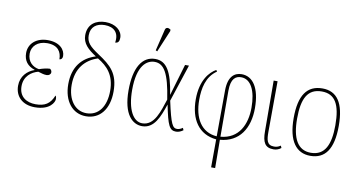

<svg xmlns="http://www.w3.org/2000/svg" viewBox="-93 -1056 2901 1547"><g transform="rotate(10 1357.0 -282.5)"><path d="M220 10C345 10 377 -60 377 -84C377 -100 373 -108 369 -112C340 -40 297 -15 222 -15C149 -15 86 -52 86 -139C86 -221 145 -263 199 -277C231 -268 245 -262 270 -262C288 -262 303 -274 303 -290C303 -304 296 -311 288 -317C261 -316 232 -309 200 -298C149 -306 105 -343 105 -409C105 -469 152 -516 230 -516C320 -516 349 -464 349 -405C362 -405 374 -415 374 -435C374 -487 330 -541 231 -541C139 -541 76 -487 76 -409C76 -346 108 -306 167 -287V-285C109 -265 58 -216 58 -138C58 -50 119 10 220 10Z M638 10C752 10 824 -80 824 -224C824 -373 759 -429 653 -499C576 -550 548 -580 548 -637C548 -706 595 -740 662 -740C735 -740 782 -700 768 -616C793 -616 802 -633 802 -661C802 -719 746 -765 664 -765C587 -765 520 -725 520 -633C520 -565 566 -523 634 -479C525 -445 454 -363 454 -221C454 -82 528 10 638 10ZM638 -15C543 -15 482 -101 482 -220C482 -354 552 -433 654 -466C734 -418 796 -355 796 -225C796 -99 738 -15 638 -15Z M1114 -605 1189 -784V-796C1172 -808 1150 -811 1144 -787L1101 -611ZM1098 10C1197 10 1236 -94 1270 -196H1271C1304 -32 1321 6 1375 6C1396 6 1418 -4 1433 -16L1425 -34C1412 -25 1396 -17 1380 -17C1344 -17 1327 -42 1286 -232L1386 -536H1354L1278 -279H1277C1249 -463 1203 -542 1110 -542C1004 -542 941 -443 941 -256C941 -57 1020 10 1098 10ZM1095 -13C1022 -13 969 -102 969 -265C969 -467 1047 -518 1109 -518C1186 -518 1229 -447 1261 -236C1228 -138 1196 -13 1095 -13Z M1704 240H1737L1735 9C1893 -4 1969 -126 1969 -290C1969 -457 1908 -542 1817 -542C1758 -542 1708 -504 1707 -392L1705 -14C1576 -23 1515 -131 1515 -279C1515 -373 1533 -471 1617 -528L1609 -540C1558 -512 1487 -437 1487 -279C1487 -115 1560 -3 1705 11ZM1734 -392C1734 -493 1773 -517 1817 -517C1897 -517 1941 -428 1941 -290C1941 -153 1885 -29 1735 -16Z M2173 10C2194 10 2216 4 2235 -12L2227 -30C2207 -16 2191 -13 2173 -13C2114 -13 2109 -58 2109 -122L2111 -536H2079L2081 -123C2081 -31 2104 10 2173 10Z M2474 10C2595 10 2659 -77 2659 -267C2659 -455 2597 -542 2478 -542C2352 -542 2290 -453 2290 -267C2290 -78 2359 10 2474 10ZM2474 -15C2366 -15 2318 -106 2318 -267C2318 -433 2362 -517 2477 -517C2586 -517 2631 -437 2631 -267C2631 -111 2590 -15 2474 -15Z"/></g></svg>

Font: Noto Serif SemiCondensed Thin
Style: Regular
Weight: 100
Width: 4
Designer: Monotype Design Team
Foundry: Monotype Imaging Inc.
Version: Version 2.015